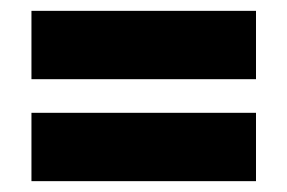

<svg xmlns="http://www.w3.org/2000/svg" viewBox="-20 -499 530 354"><path d="M38 -479V-353H452V-479ZM38 -291V-165H452V-291Z"/></svg>

Font: Noto Sans Devanagari ExtraCondensed Black
Style: Regular
Weight: 900
Width: 2
Designer: Jelle Bosma - Monotype Design Team
Foundry: Monotype Imaging Inc.
Version: Version 2.004